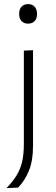

<svg xmlns="http://www.w3.org/2000/svg" viewBox="-20 -748 282 962"><path d="M12.5 194.5Q43 163 62.2 132.2Q81.5 101.5 90.5 64Q99.5 26.5 99.5 -26.5V-494.5L145.5 -496.5V-17.5Q145.5 58 124.5 108.5Q103.5 159 70.5 192ZM120 -629.5Q101 -629.5 88.5 -641.8Q76 -654 76 -678Q76 -703 88.5 -715.2Q101 -727.5 121 -727.5Q141 -727.5 153.2 -714.8Q165.5 -702 165.5 -678Q165.5 -654 153.2 -641.8Q141 -629.5 120 -629.5Z"/></svg>

Font: Heraclito ExtraLight
Style: Regular
Weight: 200
Designer: Kostas Bartsokas (font) & Cristiano Sobral (main changes)
Foundry: Kostas Bartsokas (font) & Cristiano Sobral (main changes)
Version: Version 1.00;July 8, 2020;FontCreator 13.0.0.2655 64-bit